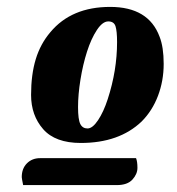

<svg xmlns="http://www.w3.org/2000/svg" viewBox="-20 -694 513 556"><path d="M47 -158Q43 -178 43 -181Q43 -206 58 -221Q73 -236 96 -236H374Q378 -226 378 -208Q378 -190 363.5 -174Q349 -158 318 -158ZM126 -601Q187 -674 299 -674Q410 -674 442 -588Q454 -558 454 -509Q454 -460 437.5 -416.5Q421 -373 390 -342Q325 -280 214 -280Q140 -280 105 -320Q70 -360 70 -419Q70 -478 83.5 -522.5Q97 -567 126 -601ZM292 -407Q319 -490 319 -572Q319 -604 314.5 -618Q310 -632 293.5 -632Q277 -632 260.5 -607Q244 -582 232 -544.5Q220 -507 213 -463.5Q206 -420 206 -384Q206 -348 212.5 -335Q219 -322 233.5 -322Q248 -322 264 -346Q280 -370 292 -407Z"/></svg>

Font: Sansita One
Style: Regular
Weight: 400
Designer: Pablo Cosgaya
Foundry: Omnibus-Type
Version: Version 1.001